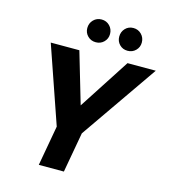

<svg xmlns="http://www.w3.org/2000/svg" viewBox="-129 -1007 978 1109"><g transform="rotate(15 359.5 -452.5)"><path d="M207 0 250 -240 91 -700H262L359 -370L338 -373L550 -700H719L400 -240L357 0ZM341 -769Q312 -769 292.5 -788.5Q273 -808 273 -836Q273 -865 292.5 -885Q312 -905 341 -905Q370 -905 389.5 -885Q409 -865 409 -836Q409 -808 389.5 -788.5Q370 -769 341 -769ZM531 -769Q502 -769 483 -788.5Q464 -808 464 -836Q464 -865 483 -885Q502 -905 531 -905Q560 -905 579.5 -885Q599 -865 599 -836Q599 -808 579.5 -788.5Q560 -769 531 -769Z"/></g></svg>

Font: DM Sans Black
Style: Italic
Weight: 900
Italic angle: -10°
Designer: Colophon Foundry, Jonny Pinhorn
Foundry: Colophon Foundry
Version: Version 4.004;gftools[0.9.30]